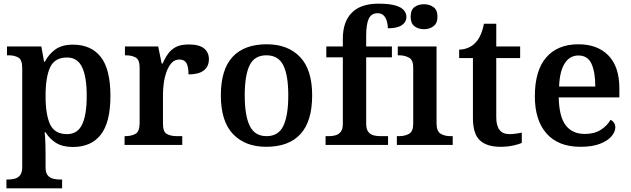

<svg xmlns="http://www.w3.org/2000/svg" viewBox="-20 -789 3437 1045"><path d="M15 236V188H25Q43 188 60.5 183.5Q78 179 89.5 164.5Q101 150 101 120V-419Q101 -464 79.5 -476Q58 -488 28 -488H18V-536H205L220 -453H224Q246 -495 282 -520.5Q318 -546 377 -546Q476 -546 528.5 -479Q581 -412 581 -267Q581 -123 528.5 -56Q476 11 377 11Q321 11 285.5 -11Q250 -33 228 -69H223Q226 -42 227 -9Q228 24 228 45V122Q228 151 239.5 165Q251 179 268.5 183.5Q286 188 304 188H318V236ZM345 -59Q402 -59 427 -111.5Q452 -164 452 -267Q452 -370 427 -423Q402 -476 345 -476Q278 -476 253 -423Q228 -370 228 -267Q228 -164 253 -111.5Q278 -59 345 -59Z M658 0V-48H661Q695 -48 717.5 -60.5Q740 -73 740 -120V-420Q740 -464 718.5 -476Q697 -488 664 -488H660V-536H841L860 -443H865Q879 -475 896 -498Q913 -521 939 -534Q965 -547 1008 -547Q1064 -547 1090.5 -525.5Q1117 -504 1117 -467Q1117 -427 1089 -405.5Q1061 -384 1006 -384Q1006 -425 995 -445Q984 -465 956 -465Q930 -465 913 -445.5Q896 -426 885.5 -396Q875 -366 871 -333.5Q867 -301 867 -274V-115Q867 -71 888.5 -59.5Q910 -48 942 -48H972V0Z M1429 10Q1314 10 1248 -59.5Q1182 -129 1182 -270Q1182 -410 1245.5 -479Q1309 -548 1432 -548Q1547 -548 1613 -479Q1679 -410 1679 -270Q1679 -129 1615.5 -59.5Q1552 10 1429 10ZM1431 -48Q1496 -48 1522.5 -104.5Q1549 -161 1549 -270Q1549 -379 1522 -433.5Q1495 -488 1430 -488Q1365 -488 1338.5 -433.5Q1312 -379 1312 -270Q1312 -161 1339 -104.5Q1366 -48 1431 -48Z M1752 0V-48H1771Q1789 -48 1806 -52.5Q1823 -57 1834.5 -71.5Q1846 -86 1846 -116V-477H1756V-536H1846V-579Q1846 -670 1894.5 -719.5Q1943 -769 2039 -769Q2098 -769 2131 -759.5Q2164 -750 2178 -733.5Q2192 -717 2192 -698Q2192 -669 2167 -652Q2142 -635 2091 -635Q2091 -653 2086 -672Q2081 -691 2069 -704Q2057 -717 2035 -717Q2001 -717 1987 -687Q1973 -657 1973 -593V-536H2113V-477H1973V-116Q1973 -86 1984.5 -71.5Q1996 -57 2013 -52.5Q2030 -48 2049 -48H2092V0Z M2288 -630Q2257 -630 2236 -646Q2215 -662 2215 -698Q2215 -735 2236 -750.5Q2257 -766 2288 -766Q2317 -766 2339 -750.5Q2361 -735 2361 -698Q2361 -662 2339 -646Q2317 -630 2288 -630ZM2140 0V-48H2153Q2183 -48 2206 -60.5Q2229 -73 2229 -116V-422Q2229 -463 2205.5 -475.5Q2182 -488 2153 -488H2145V-536H2356V-118Q2356 -74 2378.5 -61Q2401 -48 2431 -48H2444V0Z M2704 10Q2630 10 2592 -25Q2554 -60 2554 -147V-473H2479V-519Q2505 -519 2529 -529.5Q2553 -540 2568 -557Q2600 -589 2614 -660H2681V-536H2811V-473H2681V-151Q2681 -59 2752 -59Q2771 -59 2787.5 -61.5Q2804 -64 2820 -67V-11Q2805 -4 2773.5 3Q2742 10 2704 10Z M3139 10Q3019 10 2955 -62Q2891 -134 2891 -265Q2891 -405 2953 -476.5Q3015 -548 3128 -548Q3232 -548 3291.5 -487Q3351 -426 3351 -308V-259H3021Q3023 -154 3059 -107Q3095 -60 3163 -60Q3215 -60 3250 -82.5Q3285 -105 3303 -137Q3314 -132 3321.5 -121.5Q3329 -111 3329 -96Q3329 -72 3308.5 -47.5Q3288 -23 3246 -6.5Q3204 10 3139 10ZM3220 -318Q3220 -396 3199.5 -441.5Q3179 -487 3128 -487Q3081 -487 3053.5 -444Q3026 -401 3023 -318Z"/></svg>

Font: Noto Serif Hentaigana SemiBold
Style: Regular
Weight: 600
Designer: Kazuhiro Yamada
Foundry: nipponia
Version: Version 1.000; ttfautohint (v1.8.4.7-5d5b)